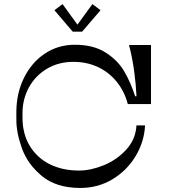

<svg xmlns="http://www.w3.org/2000/svg" viewBox="-20 -920 829 939"><path d="M338.9 -617.5Q266 -617.5 209.3 -583.6Q152.6 -549.6 121.3 -492.2Q90 -434.8 90 -366.1V-346.1Q90 -263.8 126.5 -205Q163 -146.2 224.8 -116.1Q286.5 -85.9 366.4 -85.9Q423.9 -85.9 487.6 -111.9Q551.4 -138 597.5 -188.3Q643.6 -238.6 647.4 -306.8H689.4Q685.6 -226.9 643.2 -156.4Q600.8 -85.9 530 -43.3Q459.2 -0.8 373.5 -0.8Q255.5 -0.8 185.3 -58.9Q115.1 -117.1 87.6 -193.7Q60 -270.2 60 -333.1V-372.1Q60 -463.1 97 -538.6Q134 -614.1 199 -657.6Q264 -701.1 346 -701.1Q437 -701.1 496.5 -663.1Q556 -625.1 587.5 -571.1Q619 -517.1 641 -449.1H647.6Q645 -506.5 636 -572.8Q627 -639 610.9 -700H718.5V-411.2H605Q588.8 -473.1 550.8 -520Q512.9 -566.9 458.8 -592.2Q404.6 -617.5 338.9 -617.5ZM371.8 -781.4H345.5L432 -900L471.6 -870L381.5 -765H335.8L246.2 -870L285.9 -900Z"/></svg>

Font: Space Cowgirl
Style: Regular
Weight: 400
Designer: Valery Marier
Foundry: Valery Marier
Version: Version 1.000